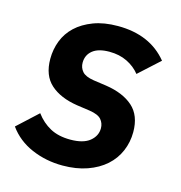

<svg xmlns="http://www.w3.org/2000/svg" viewBox="-87 -612 663 703"><g transform="rotate(15 244.5 -261.0)"><path d="M211 12Q148 12 93.5 -11.5Q39 -35 6 -81L83 -152Q106 -121 137.5 -104Q169 -87 214 -87Q263 -87 287.5 -107Q312 -127 312 -156Q312 -175 300 -189Q288 -203 255 -208L206 -215Q141 -225 104 -258Q67 -291 67 -354Q67 -390 79.5 -422.5Q92 -455 118 -479.5Q144 -504 183.5 -519Q223 -534 276 -534Q398 -534 464 -453L386 -382Q367 -406 337.5 -420.5Q308 -435 270 -435Q228 -435 206.5 -417.5Q185 -400 185 -371Q185 -352 197 -338Q209 -324 241 -319L290 -312Q356 -302 393 -269Q430 -236 430 -173Q430 -135 415.5 -101Q401 -67 373 -42Q345 -17 304 -2.5Q263 12 211 12Z"/></g></svg>

Font: IBM Plex Sans SmBld
Style: Italic
Weight: 600
Italic angle: -11°
Designer: Mike Abbink, Paul van der Laan, Pieter van Rosmalen
Foundry: Bold Monday
Version: Version 3.005